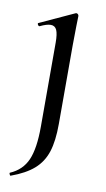

<svg xmlns="http://www.w3.org/2000/svg" viewBox="-80 -436 419 758"><g transform="rotate(10 129.5 -56.5)"><path d="M171 -267V48Q171 116 157 159.5Q143 203 110 232Q77 261 19 282Q17 283 14.5 277.5Q12 272 14 271Q63 250 83 204Q103 158 103 71V-266Q103 -301 96 -316.5Q89 -332 72 -332Q56 -332 29 -319H28Q24 -319 21.5 -324.5Q19 -330 23 -331L160 -394L163 -395Q167 -395 170 -392Q173 -389 173 -385Q173 -378 172 -345Q171 -312 171 -267Z"/></g></svg>

Font: Cormorant Garamond Medium
Style: Regular
Weight: 500
Designer: Christian Thalmann (Catharsis Fonts)
Foundry: Catharsis Fonts
Version: Version 4.000